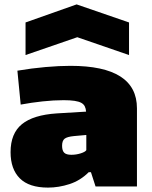

<svg xmlns="http://www.w3.org/2000/svg" viewBox="-20 -847 692 872"><path d="M198 5Q112 5 70 -37Q28 -79 28 -156Q28 -241 79.5 -283Q131 -325 238 -332L371 -340Q370 -354 365 -364Q360 -374 349 -380Q338 -386 318.5 -389Q299 -392 269 -392Q224 -392 173 -386.5Q122 -381 74 -372L59 -526Q124 -537 186.5 -542.5Q249 -548 300 -548Q602 -548 602 -355V0H414L393 -65H383Q345 -27 296 -11Q247 5 198 5ZM304 -144Q326 -144 346.5 -150.5Q367 -157 372 -165V-234L316 -229Q285 -226 273.5 -217Q262 -208 262 -185Q262 -163 271.5 -153.5Q281 -144 304 -144ZM96 -745 328 -827 566 -745V-597L331 -678L96 -597Z"/></svg>

Font: Encode Sans Wide
Style: Black
Weight: 900
Designer: Pablo Impallari, Andres Torresi
Foundry: Pablo Impallari, Andres Torresi
Version: Version 1.000; ttfautohint (v1.00) -l 8 -r 50 -G 200 -x 14 -